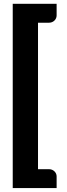

<svg xmlns="http://www.w3.org/2000/svg" viewBox="-20 -798 340 980"><path d="M45 162V-778.5H269V-719.5Q269 -704 257.8 -693Q246.5 -682 229 -682H174V65.5H229Q246.5 65.5 257.8 76.5Q269 87.5 269 102.5V162Z"/></svg>

Font: LatoHex
Style: Regular
Weight: 900
Designer: Lukasz Dziedzic
Foundry: tyPoland Lukasz Dziedzic
Version: Version 1.104; Western+Polish opensource